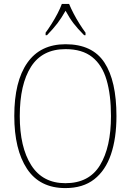

<svg xmlns="http://www.w3.org/2000/svg" viewBox="-20 -951 669 981"><path d="M314 10Q183 10 118 -88.5Q53 -187 53 -359Q53 -535 119.5 -630Q186 -725 315 -725Q452 -725 513.5 -631.5Q575 -538 575 -358Q575 -245 547 -162.5Q519 -80 461.5 -35Q404 10 314 10ZM314 -15Q435 -15 491 -107Q547 -199 547 -358Q547 -466 524.5 -542.5Q502 -619 451 -659.5Q400 -700 315 -700Q196 -700 138.5 -610Q81 -520 81 -358Q81 -199 139.5 -107Q198 -15 314 -15ZM213 -784Q227 -803 243.5 -829Q260 -855 274 -882Q288 -909 296 -931H333Q342 -909 356 -882Q370 -855 386.5 -829Q403 -803 417 -784V-771H410Q376 -805 355.5 -832Q335 -859 315 -896Q294 -859 273.5 -832Q253 -805 220 -771H213Z"/></svg>

Font: Noto Serif Ethiopic SemiCondensed Thin
Style: Regular
Weight: 100
Width: 4
Designer: Monotype Design Team
Foundry: Monotype Imaging Inc.
Version: Version 2.102; ttfautohint (v1.8.4.7-5d5b)